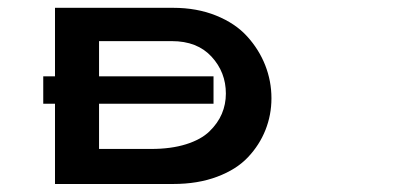

<svg xmlns="http://www.w3.org/2000/svg" viewBox="-20 -459 1040 479"><path d="M408.7 -356.4H227.1V-87.4H356.9Q406.7 -87.4 444.1 -99.1Q481.4 -110.8 502.4 -131.1Q523.4 -151.4 533.4 -175Q543.5 -198.7 543.5 -225.6Q543.5 -278.8 507.8 -317.6Q472.2 -356.4 408.7 -356.4ZM412.1 0H117.2V-439.5H412.1Q471.2 -439.5 519 -420.2Q566.9 -400.9 596.4 -368.4Q626 -335.9 641.6 -296.4Q657.2 -256.8 657.2 -213.9Q657.2 -172.4 642.3 -134.8Q627.4 -97.2 598.6 -66.7Q569.8 -36.1 521.7 -18.1Q473.6 0 412.1 0ZM512.7 -200.2H87.9V-268.6H512.7Z"/></svg>

Font: Squarish Sans CT
Style: RegularSC
Weight: 400
Version: Version 0.9